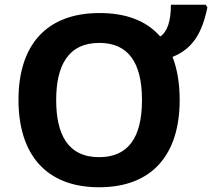

<svg xmlns="http://www.w3.org/2000/svg" viewBox="-20 -780 895 810"><path d="M855 -749 848 -760H701C701 -691 686 -646 656 -626C598 -692 513 -725 400 -725C174 -725 58 -588 58 -359C58 -130 173 10 398 10C623 10 738 -129 738 -358C738 -427 728 -488 708 -540C795 -575 833 -643 855 -749ZM399 -599C519 -599 579 -519 579 -358C579 -197 519 -117 398 -117C265 -117 217 -215 217 -358C217 -501 266 -599 399 -599ZM796 0Z"/></svg>

Font: Passageway
Style: Regular
Weight: 700
Foundry: Ascender Corporation
Version: Version 1.11